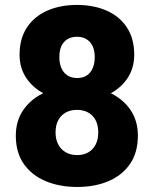

<svg xmlns="http://www.w3.org/2000/svg" viewBox="-20 -741 618 771"><path d="M290 9.8Q219.7 9.8 163.8 -13.4Q107.9 -36.6 75.7 -82.5Q43.5 -128.4 43.5 -196.3Q43.5 -257.8 75.7 -302.5Q107.9 -347.2 163.6 -371.3Q219.2 -395.5 289.1 -395.5Q359.4 -395.5 414.8 -371.3Q470.2 -347.2 502 -302.5Q533.7 -257.8 533.7 -196.3Q533.7 -128.4 502 -82.5Q470.2 -36.6 415.3 -13.4Q360.4 9.8 290 9.8ZM290 -118.2Q315.9 -118.2 335 -129.4Q354 -140.6 364.3 -160.9Q374.5 -181.2 374.5 -209Q374.5 -238.3 364 -258.3Q353.5 -278.3 334.2 -289.1Q314.9 -299.8 289.1 -299.8Q263.2 -299.8 243.9 -289.1Q224.6 -278.3 213.9 -258.3Q203.1 -238.3 203.1 -209Q203.1 -181.2 213.9 -160.9Q224.6 -140.6 244.1 -129.4Q263.7 -118.2 290 -118.2ZM290 -335Q222.7 -335 170.4 -358.4Q118.2 -381.8 88.4 -423.6Q58.6 -465.3 58.6 -521Q58.6 -585.9 88.1 -630.6Q117.7 -675.3 169.7 -698.2Q221.7 -721.2 288.6 -721.2Q356.4 -721.2 408.4 -698.2Q460.4 -675.3 489.7 -630.6Q519 -585.9 519 -521Q519 -465.3 489.7 -423.6Q460.4 -381.8 408.9 -358.4Q357.4 -335 290 -335ZM290 -427.7Q313.5 -427.7 329.1 -438.5Q344.7 -449.2 352.5 -468Q360.4 -486.8 360.4 -511.7Q360.4 -537.1 352.1 -555.2Q343.8 -573.2 327.9 -583.3Q312 -593.3 288.6 -593.3Q266.1 -593.3 250.2 -583.3Q234.4 -573.2 226.3 -555.4Q218.3 -537.6 218.3 -511.7Q218.3 -486.8 226.3 -468Q234.4 -449.2 250.2 -438.5Q266.1 -427.7 290 -427.7Z"/></svg>

Font: Heebo ExtraBold
Style: Regular
Weight: 800
Designer: Oded Ezer
Foundry: Ezer Type House
Version: Version 3.100